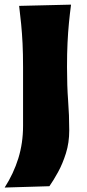

<svg xmlns="http://www.w3.org/2000/svg" viewBox="-32 -593 377 836"><path d="M-11.7 223.6Q27.3 162.6 47.9 96.2Q68.4 29.8 68.4 -44.9V-300.8Q68.4 -358.9 66.2 -403.8Q64 -448.7 60.1 -488Q56.2 -527.3 51.3 -567.4L277.3 -572.8Q272 -532.2 268.1 -492.2Q264.2 -452.1 262 -406Q259.8 -359.9 259.8 -300.8Q259.8 -218.3 264.6 -155Q269.5 -91.8 269.5 -24.9Q269.5 28.3 255.1 74.2Q240.7 120.1 220.7 156.5Q200.7 192.9 183.1 217.8Z"/></svg>

Font: Pinar DS1 ExtraBold
Style: Regular
Weight: 800
Designer: Amin Abedi
Version: Version 3.000